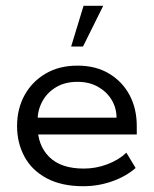

<svg xmlns="http://www.w3.org/2000/svg" viewBox="-20 -634 532 664"><path d="M268 10Q193 10 141.5 -17.5Q90 -45 64.5 -92.5Q39 -140 39 -198Q39 -257 64.5 -304Q90 -351 137 -379Q184 -407 248 -407Q312 -407 358 -379Q404 -351 428.5 -304.5Q453 -258 453 -198V-169H83V-227H383Q383 -260 366.5 -288Q350 -316 319.5 -333.5Q289 -351 248 -351Q205 -351 174 -332.5Q143 -314 126.5 -283.5Q110 -253 110 -218V-198Q110 -131 150.5 -91Q191 -51 270 -51Q312 -51 351.5 -66Q391 -81 417 -106L449 -53Q416 -24 368 -7Q320 10 268 10ZM226 -473 269 -614H337L267 -473Z"/></svg>

Font: Rokkitt
Style: Regular
Weight: 400
Designer: Vernon Adams
Foundry: Vernon Adams
Version: Version 3.103